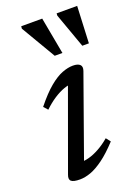

<svg xmlns="http://www.w3.org/2000/svg" viewBox="-134 -739 586 808"><g transform="rotate(-20 159.0 -335.0)"><path d="M39.5 -26.5 173.5 -395.5 189 -381Q172 -381.5 149.8 -373.8Q127.5 -366 103.2 -350.2Q79 -334.5 55 -311.5L38.5 -330Q77.5 -378.5 109 -404.5Q140.5 -430.5 166.8 -440.5Q193 -450.5 215 -450.5Q237 -450.5 246.5 -441.5Q256 -432.5 249.5 -414L115 -36.5L105 -57.5Q122.5 -56 145 -62Q167.5 -68 192.2 -81.8Q217 -95.5 241 -116L256.5 -96Q218.5 -55 187 -32Q155.5 -9 129.5 0.5Q103.5 10 80.5 10Q51.5 10 41.8 1.5Q32 -7 39.5 -26.5ZM192.5 -515.5H158L67 -670L68 -680.5H162ZM311 -515.5H281.5L226 -670.5L226.5 -680.5H318.5Z"/></g></svg>

Font: Newsreader 16pt 16pt
Style: Italic
Weight: 400
Italic angle: -17°
Version: Version 1.003